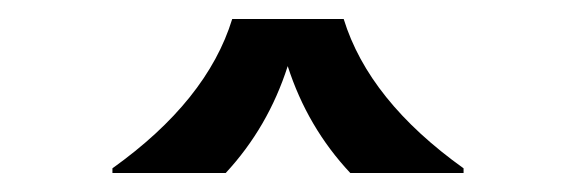

<svg xmlns="http://www.w3.org/2000/svg" viewBox="-20 -767 603 201"><path d="M223.1 -747.1H339.8Q366.2 -661.6 465.3 -590.8V-585.9H346.7Q301.8 -633.8 281.2 -697.8Q260.7 -633.8 216.3 -585.9H97.7V-590.8Q196.8 -661.6 223.1 -747.1Z"/></svg>

Font: Classica
Style: Book
Weight: 400
Version: Version 1.001